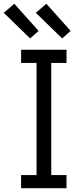

<svg xmlns="http://www.w3.org/2000/svg" viewBox="-66 -999 419 1019"><path d="M287 0H46V-70H128V-665H46V-735H287V-665H206V-70H287ZM264 -795 124 -931 180 -979 309 -835ZM94 -795 -46 -931 10 -979 139 -835Z"/></svg>

Font: Huly
Style: Regular
Weight: 400
Designer: Belleve Invis
Foundry: Belleve Invis
Version: Version 33.2.5; ttfautohint (v1.8.4)